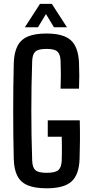

<svg xmlns="http://www.w3.org/2000/svg" viewBox="-20 -984 482 1011"><path d="M225.5 7.5Q164.5 7.5 126.8 -8Q89 -23.5 71.5 -57.5Q54 -91.5 52.5 -146.5Q51 -207.5 50.2 -271Q49.5 -334.5 49.5 -398.8Q49.5 -463 50.2 -526.5Q51 -590 52.5 -650Q54 -706.5 71.8 -741.2Q89.5 -776 126.8 -791.8Q164 -807.5 225 -807.5Q314 -807.5 353 -772.2Q392 -737 396 -654.5Q397.5 -620 397.5 -586Q397.5 -552 396 -517H299Q300.5 -557 300.5 -590.5Q300.5 -624 299 -663.5Q297.5 -699 282 -712.8Q266.5 -726.5 225 -726.5Q182.5 -726.5 166.8 -712.8Q151 -699 149.5 -663.5Q147 -594 146 -529Q145 -464 145 -400.5Q145 -337 146 -272Q147 -207 149.5 -137Q151 -101.5 166.8 -87.8Q182.5 -74 225.5 -74Q270 -74 286.5 -87.8Q303 -101.5 305 -137Q305.5 -158.5 305.8 -179.5Q306 -200.5 305.8 -221.5Q305.5 -242.5 305 -264H231.5V-350.5H400Q401.5 -292.5 401 -242.5Q400.5 -192.5 399 -146.5Q396 -63.5 356.2 -28Q316.5 7.5 225.5 7.5ZM111 -840.5 190.5 -963.5H253L332.5 -840.5H264L222 -910L180 -840.5Z"/></svg>

Font: Big Shoulders Text Thin SemiBold
Style: Regular
Weight: 600
Version: Version 2.002